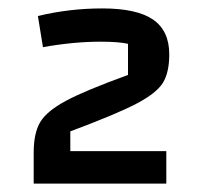

<svg xmlns="http://www.w3.org/2000/svg" viewBox="-20 -760 484 456"><path d="M60 -397Q60 -444 75.5 -470Q91 -496 136.5 -520.5Q182 -545 284 -582V-656Q261 -661 219 -661Q155 -661 82 -648L70 -722Q145 -740 223 -740Q305 -740 343.5 -713.5Q382 -687 382 -631Q382 -588 367 -563.5Q352 -539 304.5 -514Q257 -489 147 -448V-401H375V-324H60Z"/></svg>

Font: Changa SemiBold
Style: Regular
Weight: 600
Designer: Eduardo Rodriguez Tunni
Foundry: Eduardo Rodriguez Tunni
Version: Version 2.002; ttfautohint (v1.5) -l 8 -r 50 -G 150 -x 14 -H